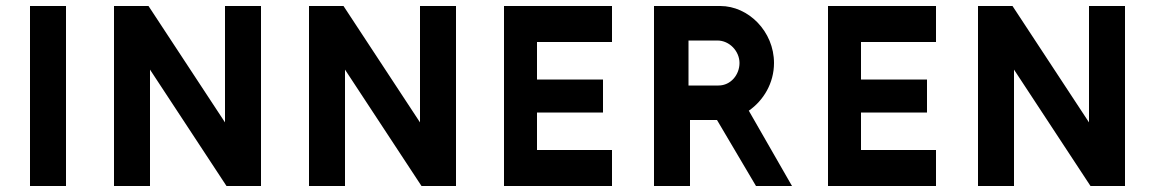

<svg xmlns="http://www.w3.org/2000/svg" viewBox="-20 -620 3850 640"><path d="M80 0H200V-600H80Z M850 0V-600H730V-212L475 -600H360V0H480V-388L735 0Z M1500 0V-600H1380V-212L1125 -600H1010V0H1130V-388L1385 0Z M1660 0H2020V-120H1770V-245H1990V-355H1770V-480H2020V-600H1660Z M2371 -485C2412 -485 2445 -449 2445 -410C2445 -371 2416 -335 2375 -335H2275V-485ZM2370 -220 2500 0H2620L2476 -251C2525 -285 2560 -343 2560 -410C2560 -515 2475 -600 2381 -600H2160V0H2280V-220Z M2740 0H3100V-120H2850V-245H3070V-355H2850V-480H3100V-600H2740Z M3730 0V-600H3610V-212L3355 -600H3240V0H3360V-388L3615 0Z"/></svg>

Font: Gauge Heavy
Style: Bold
Weight: 900
Designer: Daniel Pimley
Foundry: Daniel Pimley
Version: Version 1.003;PS 001.001;hotconv 1.0.56